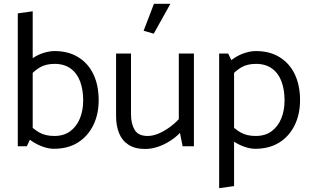

<svg xmlns="http://www.w3.org/2000/svg" viewBox="-20 -765 1621 1004"><path d="M120 0 151 -65V-706L73 -695V0ZM127 -359Q156 -393 187.5 -412Q219 -431 266 -431Q316 -431 349.5 -406.5Q383 -382 399 -339Q415 -296 415 -240Q415 -188 398 -146Q381 -104 347.5 -79Q314 -54 264 -54Q217 -54 185 -72.5Q153 -91 125 -122L101 -68Q122 -43 149.5 -25Q177 -7 206.5 3Q236 13 262 13Q335 13 387 -19.5Q439 -52 467.5 -109.5Q496 -167 496 -241Q496 -318 469 -375.5Q442 -433 390 -465.5Q338 -498 265 -498Q240 -498 210 -489Q180 -480 152 -461.5Q124 -443 103 -416Z M915 -485V-142Q893 -118 864 -97.5Q835 -77 806.5 -65.5Q778 -54 752 -54Q703 -54 684 -86Q665 -118 665 -168V-485H587V-157Q587 -108 602.5 -69Q618 -30 652 -8Q686 14 739 14Q771 14 804.5 3Q838 -8 868.5 -27.5Q899 -47 921 -70L935 0H994V-485ZM784 -589 871 -745H785L731 -604Z M1204 208V-422L1173 -485H1126V219ZM1180 -359Q1209 -393 1240.5 -412Q1272 -431 1319 -431Q1369 -431 1402.5 -406.5Q1436 -382 1452 -339Q1468 -296 1468 -240Q1468 -188 1451 -146Q1434 -104 1400.5 -79Q1367 -54 1317 -54Q1270 -54 1238 -72.5Q1206 -91 1178 -122L1154 -68Q1175 -43 1202.5 -25Q1230 -7 1259.5 3Q1289 13 1315 13Q1388 13 1440 -19.5Q1492 -52 1520.5 -109.5Q1549 -167 1549 -241Q1549 -318 1522 -375.5Q1495 -433 1443 -465.5Q1391 -498 1318 -498Q1293 -498 1263 -489Q1233 -480 1205 -461.5Q1177 -443 1156 -416Z"/></svg>

Font: Catamaran Thin
Style: Regular
Weight: 400
Version: Version 2.000